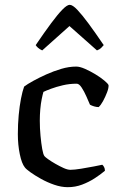

<svg xmlns="http://www.w3.org/2000/svg" viewBox="-20 -776 490 796"><path d="M261 0Q234 0 205 -10Q176 -20 150 -34.5Q124 -49 106 -62Q88 -75 83 -82Q70 -98 62 -137Q54 -176 54 -220Q54 -261 57.5 -298.5Q61 -336 67 -367Q73 -398 80 -417Q93 -427 117.5 -440.5Q142 -454 172 -467.5Q202 -481 234 -490.5Q266 -500 296 -500Q311 -500 332.5 -490.5Q354 -481 375.5 -468Q397 -455 412.5 -442Q428 -429 430 -423Q431 -412 424 -393.5Q417 -375 407.5 -357.5Q398 -340 389 -332Q380 -332 370 -335Q360 -338 353 -342Q347 -356 338 -376.5Q329 -397 318.5 -413Q308 -429 298 -429Q268 -429 240.5 -422.5Q213 -416 191.5 -408Q170 -400 160 -395Q157 -385 153 -365.5Q149 -346 147 -322.5Q145 -299 145 -276Q145 -244 148 -212.5Q151 -181 155 -158.5Q159 -136 164 -129Q167 -125 179.5 -116Q192 -107 209.5 -97Q227 -87 243.5 -79.5Q260 -72 272 -72Q288 -72 316 -76.5Q344 -81 369.5 -86Q395 -91 404 -93Q408 -90 411.5 -83.5Q415 -77 415 -68Q396 -52 372 -36.5Q348 -21 320 -10.5Q292 0 261 0ZM155 -567Q144 -572 137.5 -578Q131 -584 128 -589Q164 -642 191.5 -679Q219 -716 238.5 -736Q258 -756 269 -756Q281 -756 300.5 -735.5Q320 -715 347 -678.5Q374 -642 410 -589Q406 -584 399.5 -577.5Q393 -571 382 -567L268 -668Z"/></svg>

Font: Texturina 12pt
Style: Regular
Weight: 400
Designer: Guillermo Torres Carreño
Foundry: Omnibus-Type
Version: Version 1.002